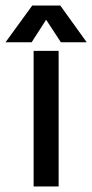

<svg xmlns="http://www.w3.org/2000/svg" viewBox="-77 -671 332 691"><path d="M-57 -519 39 -651H140L235 -519H142L89 -600L37 -519ZM134 0H44V-488H134Z"/></svg>

Font: Teko Regular
Style: Regular
Weight: 400
Designer: Manushi Parikh, Jonny Pinhorn
Foundry: Indian Type Foundry
Version: Version 1.105;PS 1.0;hotconv 1.0.78;makeotf.lib2.5.61930; tt